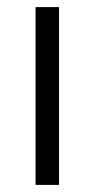

<svg xmlns="http://www.w3.org/2000/svg" viewBox="-20 -520 266 540"><path d="M80 0V-500H146V0Z"/></svg>

Font: Panamera
Style: Regular
Weight: 400
Designer: Bastien Sozeau
Foundry: NBR — Bastien Sozeau
Version: Version 3.002; ttfautohint (v1.8.4.7-5d5b);gftools[0.9.33]